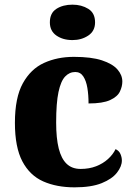

<svg xmlns="http://www.w3.org/2000/svg" viewBox="-20 -794 581 824"><path d="M300 10Q223 10 165.5 -15.5Q108 -41 76 -101.5Q44 -162 44 -267Q44 -375 78 -436.5Q112 -498 169 -524Q226 -550 297 -550Q372 -550 417.5 -535Q463 -520 484 -496Q505 -472 505 -444Q505 -423 494.5 -401Q484 -379 452.5 -364.5Q421 -350 360 -350Q360 -386 355 -416.5Q350 -447 337.5 -466Q325 -485 303 -485Q278 -485 259.5 -465.5Q241 -446 231 -399Q221 -352 221 -268Q221 -201 232 -157Q243 -113 266 -91Q289 -69 326 -69Q363 -69 392.5 -80.5Q422 -92 443.5 -111.5Q465 -131 476 -154Q491 -147 497 -133Q503 -119 503 -105Q503 -80 482 -53Q461 -26 416.5 -8Q372 10 300 10ZM291 -622Q250 -622 222 -641.5Q194 -661 194 -698Q194 -738 222 -756Q250 -774 291 -774Q330 -774 359 -756Q388 -738 388 -698Q388 -661 359 -641.5Q330 -622 291 -622Z"/></svg>

Font: Noto Serif Hebrew ExtraBold
Style: Regular
Weight: 800
Version: Version 2.003